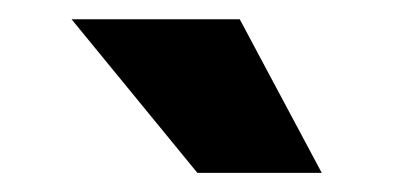

<svg xmlns="http://www.w3.org/2000/svg" viewBox="-20 -772 408 199"><path d="M184.6 -592.8 54.2 -752H228.5L313.5 -592.8Z"/></svg>

Font: Inter 24pt Black
Style: Regular
Weight: 900
Designer: Rasmus Andersson
Foundry: rsms
Version: Version 4.001;git-66647c0bb